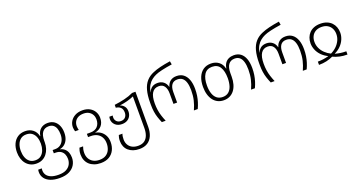

<svg xmlns="http://www.w3.org/2000/svg" viewBox="-49 -1619 5094 2718"><g transform="rotate(-20 2497.5 -260.0)"><path d="M507 250Q423 250 366 226.5Q309 203 280.5 162.5Q252 122 252 72Q252 63 253 53.5Q254 44 256 34H310Q309 41 308 49Q307 57 307 64Q307 104 328.5 135Q350 166 394.5 183.5Q439 201 507 201Q578 201 621.5 177.5Q665 154 685 116Q705 78 705 35Q705 -3 691.5 -35.5Q678 -68 648 -88Q618 -108 568 -108H543V-157H582Q625 -157 657 -178Q689 -199 707 -237.5Q725 -276 725 -328Q725 -377 712.5 -414Q700 -451 673 -472Q646 -493 603 -493Q541 -493 508.5 -449Q476 -405 476 -320V-299Q476 -249 462 -205Q448 -161 421 -127Q394 -93 355.5 -74Q317 -55 266 -55Q216 -55 177 -74Q138 -93 111 -126.5Q84 -160 70.5 -204.5Q57 -249 57 -299Q57 -370 81.5 -424.5Q106 -479 153 -510.5Q200 -542 266 -542Q334 -542 381.5 -505Q429 -468 443 -403H447Q457 -471 499.5 -506.5Q542 -542 604 -542Q664 -542 703.5 -514Q743 -486 763 -439Q783 -392 783 -333Q783 -276 765.5 -234.5Q748 -193 717.5 -167.5Q687 -142 646 -134V-131Q685 -122 711.5 -98.5Q738 -75 751 -40.5Q764 -6 764 37Q764 94 736 142.5Q708 191 651 220.5Q594 250 507 250ZM267 -104Q319 -104 352.5 -131.5Q386 -159 402 -203.5Q418 -248 418 -299Q418 -354 402 -397.5Q386 -441 352.5 -467Q319 -493 266 -493Q215 -493 181.5 -467Q148 -441 131.5 -397.5Q115 -354 115 -299Q115 -247 131 -202.5Q147 -158 181 -131Q215 -104 267 -104Z M1123 250Q1070 250 1027 234.5Q984 219 954 191.5Q924 164 908 125Q892 86 892 39Q892 7 898 -17Q904 -41 911 -59H966Q959 -42 954 -17Q949 8 949 35Q949 83 969 120Q989 157 1028 179Q1067 201 1123 201Q1183 201 1221 175.5Q1259 150 1277 108Q1295 66 1295 15Q1295 -37 1274 -76Q1253 -115 1213.5 -136.5Q1174 -158 1119 -158H1077V-207H1127Q1201 -207 1238 -247.5Q1275 -288 1275 -355Q1275 -391 1258.5 -422.5Q1242 -454 1209.5 -473.5Q1177 -493 1129 -493Q1081 -493 1047.5 -475.5Q1014 -458 996.5 -427.5Q979 -397 979 -358Q979 -342 982 -326Q985 -310 988 -298H933Q929 -311 925.5 -328Q922 -345 922 -361Q922 -411 947.5 -452Q973 -493 1019.5 -517.5Q1066 -542 1129 -542Q1194 -542 1239.5 -516Q1285 -490 1308.5 -448Q1332 -406 1332 -358Q1332 -285 1295 -241Q1258 -197 1195 -184V-181Q1237 -175 1273 -150Q1309 -125 1331.5 -83Q1354 -41 1354 17Q1354 84 1327.5 137Q1301 190 1250 220Q1199 250 1123 250Z M1705 250Q1654 250 1612.5 235.5Q1571 221 1541.5 195Q1512 169 1496.5 132Q1481 95 1481 51Q1481 23 1485 2Q1489 -19 1496 -37H1551Q1544 -20 1541 2Q1538 24 1538 47Q1538 91 1557.5 126Q1577 161 1614.5 181Q1652 201 1705 201Q1764 201 1800 174.5Q1836 148 1853 101Q1870 54 1870 -7V-482Q1826 -462 1770 -447Q1714 -432 1657 -425V-423Q1691 -412 1715 -382.5Q1739 -353 1739 -306Q1739 -265 1721 -233Q1703 -201 1670.5 -183.5Q1638 -166 1594 -166Q1530 -166 1492 -202.5Q1454 -239 1454 -291Q1454 -300 1455.5 -309Q1457 -318 1459 -326H1509Q1508 -319 1507 -311Q1506 -303 1506 -296Q1506 -261 1529.5 -236.5Q1553 -212 1594 -212Q1638 -212 1661.5 -239Q1685 -266 1685 -308Q1685 -359 1658 -384.5Q1631 -410 1588 -414V-458Q1666 -467 1741 -485Q1816 -503 1876 -532H1927V-5Q1927 72 1902.5 129.5Q1878 187 1829 218.5Q1780 250 1705 250Z M2131 0Q2111 -46 2097 -89Q2083 -132 2076 -179Q2069 -226 2069 -282V-316Q2069 -424 2090 -501Q2111 -578 2155 -627.5Q2199 -677 2266 -704Q2314 -725 2379.5 -741Q2445 -757 2533 -770L2542 -720Q2497 -713 2457 -706Q2417 -699 2384.5 -691Q2352 -683 2327 -675.5Q2302 -668 2284 -659Q2248 -643 2216 -617.5Q2184 -592 2160.5 -552.5Q2137 -513 2124 -452H2126Q2143 -489 2164.5 -508.5Q2186 -528 2210.5 -535Q2235 -542 2260 -542Q2314 -542 2350.5 -513.5Q2387 -485 2400 -434H2403Q2417 -485 2453.5 -513.5Q2490 -542 2547 -542Q2608 -542 2649.5 -511Q2691 -480 2713 -422Q2735 -364 2735 -282Q2735 -227 2727.5 -179.5Q2720 -132 2706.5 -88.5Q2693 -45 2672 0H2614Q2645 -69 2660.5 -135Q2676 -201 2676 -282Q2676 -352 2661.5 -399Q2647 -446 2617.5 -469.5Q2588 -493 2542 -493Q2484 -493 2456.5 -454Q2429 -415 2429 -345V-186H2374V-345Q2374 -412 2346.5 -452.5Q2319 -493 2262 -493Q2195 -493 2161 -440Q2127 -387 2127 -282Q2127 -228 2134 -181.5Q2141 -135 2155 -91Q2169 -47 2189 0Z M3065 10Q3015 10 2975 -9.5Q2935 -29 2907 -65.5Q2879 -102 2864 -153Q2849 -204 2849 -267Q2849 -353 2875 -414.5Q2901 -476 2949 -509Q2997 -542 3065 -542Q3134 -542 3182.5 -505Q3231 -468 3245 -402H3249Q3256 -449 3277.5 -480Q3299 -511 3333 -526.5Q3367 -542 3410 -542Q3471 -542 3512 -511Q3553 -480 3574.5 -422.5Q3596 -365 3596 -283Q3596 -228 3588.5 -180Q3581 -132 3567.5 -88.5Q3554 -45 3533 0H3475Q3506 -69 3521.5 -134.5Q3537 -200 3537 -279Q3537 -350 3522.5 -398Q3508 -446 3479 -469.5Q3450 -493 3406 -493Q3344 -493 3312 -449Q3280 -405 3280 -320V-267Q3280 -204 3265.5 -153.5Q3251 -103 3223.5 -66.5Q3196 -30 3156 -10Q3116 10 3065 10ZM3066 -39Q3119 -39 3153.5 -67.5Q3188 -96 3204.5 -147.5Q3221 -199 3221 -267Q3221 -373 3183.5 -433Q3146 -493 3065 -493Q2985 -493 2946.5 -433Q2908 -373 2908 -267Q2908 -199 2925 -147.5Q2942 -96 2977 -67.5Q3012 -39 3066 -39Z M3772 0Q3752 -46 3738 -89Q3724 -132 3717 -179Q3710 -226 3710 -282V-316Q3710 -424 3731 -501Q3752 -578 3796 -627.5Q3840 -677 3907 -704Q3955 -725 4020.5 -741Q4086 -757 4174 -770L4183 -720Q4138 -713 4098 -706Q4058 -699 4025.5 -691Q3993 -683 3968 -675.5Q3943 -668 3925 -659Q3889 -643 3857 -617.5Q3825 -592 3801.5 -552.5Q3778 -513 3765 -452H3767Q3784 -489 3805.5 -508.5Q3827 -528 3851.5 -535Q3876 -542 3901 -542Q3955 -542 3991.5 -513.5Q4028 -485 4041 -434H4044Q4058 -485 4094.5 -513.5Q4131 -542 4188 -542Q4249 -542 4290.5 -511Q4332 -480 4354 -422Q4376 -364 4376 -282Q4376 -227 4368.5 -179.5Q4361 -132 4347.5 -88.5Q4334 -45 4313 0H4255Q4286 -69 4301.5 -135Q4317 -201 4317 -282Q4317 -352 4302.5 -399Q4288 -446 4258.5 -469.5Q4229 -493 4183 -493Q4125 -493 4097.5 -454Q4070 -415 4070 -345V-186H4015V-345Q4015 -412 3987.5 -452.5Q3960 -493 3903 -493Q3836 -493 3802 -440Q3768 -387 3768 -282Q3768 -228 3775 -181.5Q3782 -135 3796 -91Q3810 -47 3830 0Z M4499 0V-49Q4543 -49 4582 -54.5Q4621 -60 4662 -71V-74Q4608 -100 4569 -140Q4530 -180 4510 -229Q4490 -278 4490 -327Q4490 -372 4504.5 -411Q4519 -450 4547 -479.5Q4575 -509 4617 -525.5Q4659 -542 4713 -542Q4768 -542 4810 -525.5Q4852 -509 4880.5 -479.5Q4909 -450 4923.5 -411Q4938 -372 4938 -327Q4938 -278 4917.5 -229Q4897 -180 4858 -140Q4819 -100 4764 -74V-71Q4806 -60 4844.5 -54.5Q4883 -49 4928 -49V0Q4864 0 4812 -12Q4760 -24 4713 -46Q4667 -24 4614.5 -12Q4562 0 4499 0ZM4713 -92Q4763 -116 4800 -152Q4837 -188 4858 -232.5Q4879 -277 4879 -328Q4879 -374 4860 -411.5Q4841 -449 4804 -471Q4767 -493 4713 -493Q4660 -493 4623 -471Q4586 -449 4567.5 -411.5Q4549 -374 4549 -328Q4549 -277 4569.5 -232.5Q4590 -188 4627 -152Q4664 -116 4713 -92Z"/></g></svg>

Font: Noto Sans Georgian Light
Style: Regular
Weight: 300
Version: Version 2.002